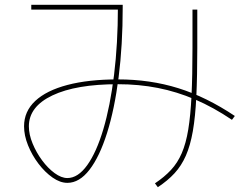

<svg xmlns="http://www.w3.org/2000/svg" viewBox="-20 -750 1040 798"><path d="M260 10Q230 10 198.5 -12Q167 -34 140 -69.5Q113 -105 96.5 -146Q80 -187 80 -225Q80 -287 126.5 -330.5Q173 -374 260.5 -397Q348 -420 470 -420Q604 -420 721 -383.5Q838 -347 956 -268L944 -252Q867 -304 791 -336.5Q715 -369 636 -384.5Q557 -400 470 -400Q296 -400 198 -353.5Q100 -307 100 -225Q100 -191 115.5 -153.5Q131 -116 155 -83.5Q179 -51 207 -30.5Q235 -10 260 -10Q304 -10 342.5 -63.5Q381 -117 409.5 -213Q438 -309 454 -438.5Q470 -568 470 -720L480 -710H110V-730H490V-720Q490 -562 473 -429Q456 -296 425 -197.5Q394 -99 352 -44.5Q310 10 260 10ZM624 12Q663 -14 690.5 -43.5Q718 -73 735.5 -113.5Q753 -154 762.5 -212Q772 -270 776 -352.5Q780 -435 780 -550V-710H800V-550Q800 -434 796 -349.5Q792 -265 781.5 -205Q771 -145 752.5 -103Q734 -61 705.5 -30Q677 1 636 28Z"/></svg>

Font: M PLUS 1 Code Thin
Style: Regular
Weight: 250
Designer: Coji Morishita
Foundry: UNDERFOREST DESIGN
Version: Version 1.002